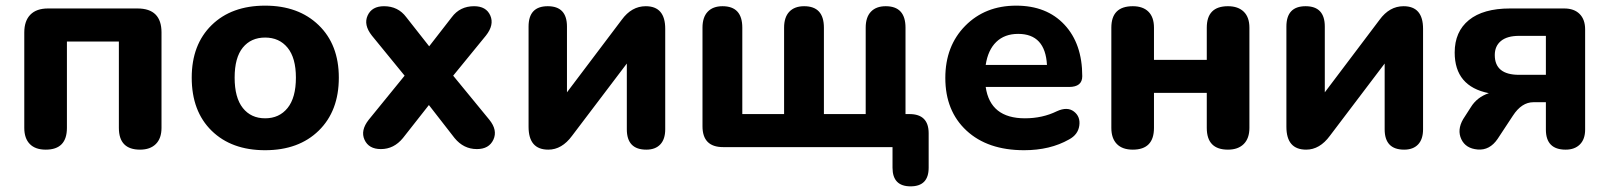

<svg xmlns="http://www.w3.org/2000/svg" viewBox="-20 -521 5700 680"><path d="M142 9Q105 9 85.5 -11Q66 -31 66 -68V-406Q66 -447 87.5 -469Q109 -491 150 -491H467Q552 -491 552 -406V-68Q552 -31 532 -11Q512 9 476 9Q401 9 401 -68V-374H217V-68Q217 9 142 9Z M659 -246Q659 -363 729.5 -432Q800 -501 919 -501Q1037 -501 1108.5 -432Q1180 -363 1180 -246Q1180 -128 1109 -58.5Q1038 11 919 11Q800 11 729.5 -58Q659 -127 659 -246ZM1028 -246Q1028 -316 998.5 -352Q969 -388 919 -388Q869 -388 840 -352.5Q811 -317 811 -246Q811 -175 840 -138.5Q869 -102 919 -102Q969 -102 998.5 -138.5Q1028 -175 1028 -246Z M1329 7Q1286 7 1271 -26Q1256 -59 1286 -97L1413 -253L1297 -395Q1267 -433 1282 -466Q1297 -499 1340 -499Q1390 -499 1419 -460L1500 -357L1580 -460Q1609 -499 1659 -499Q1702 -499 1716.5 -466Q1731 -433 1701 -395L1585 -253L1713 -97Q1743 -60 1727.5 -26.5Q1712 7 1669 7Q1622 7 1590 -32L1499 -149L1407 -32Q1375 7 1329 7Z M1922 9Q1852 9 1852 -72V-427Q1852 -499 1920 -499Q1988 -499 1988 -427V-194L2182 -451Q2217 -499 2267 -499Q2336 -499 2336 -419V-63Q2336 -28 2318.5 -9.5Q2301 9 2269 9Q2200 9 2200 -63V-296L2006 -40Q1970 9 1922 9Z M3141 73V0H2541Q2468 0 2468 -74V-423Q2468 -460 2486.5 -479.5Q2505 -499 2539 -499Q2609 -499 2609 -423V-117H2757V-423Q2757 -460 2775.5 -479.5Q2794 -499 2828 -499Q2898 -499 2898 -423V-117H3046V-423Q3046 -460 3064.5 -479.5Q3083 -499 3117 -499Q3187 -499 3187 -423V-117H3201Q3269 -117 3269 -49V73Q3269 139 3205 139Q3141 139 3141 73Z M3607 11Q3478 11 3403 -58.5Q3328 -128 3328 -245Q3328 -358 3398.5 -429.5Q3469 -501 3579 -501Q3687 -501 3750 -433.5Q3813 -366 3813 -251Q3813 -213 3766 -213H3471Q3487 -102 3610 -102Q3672 -102 3723 -127Q3760 -144 3783.5 -126Q3807 -108 3802.5 -76Q3798 -44 3766 -27Q3699 11 3607 11ZM3586 -401Q3538 -401 3508.5 -372.5Q3479 -344 3471 -291H3688Q3682 -401 3586 -401Z M3992 9Q3955 9 3935.5 -11Q3916 -31 3916 -68V-423Q3916 -499 3992 -499Q4028 -499 4047.5 -479.5Q4067 -460 4067 -423V-309H4254V-423Q4254 -499 4329 -499Q4365 -499 4385 -479.5Q4405 -460 4405 -423V-68Q4405 -31 4385 -11Q4365 9 4329 9Q4254 9 4254 -68V-192H4067V-68Q4067 9 3992 9Z M4606 9Q4536 9 4536 -72V-427Q4536 -499 4604 -499Q4672 -499 4672 -427V-194L4866 -451Q4901 -499 4951 -499Q5020 -499 5020 -419V-63Q5020 -28 5002.5 -9.5Q4985 9 4953 9Q4884 9 4884 -63V-296L4690 -40Q4654 9 4606 9Z M5525 9Q5455 9 5455 -62V-159H5411Q5369 -159 5338 -111L5284 -29Q5256 12 5213.5 8.5Q5171 5 5155.5 -28Q5140 -61 5162 -99L5189 -141Q5211 -177 5253 -191Q5132 -215 5132 -335Q5132 -409 5182.5 -450Q5233 -491 5328 -491H5520Q5555 -491 5574.5 -471.5Q5594 -452 5594 -417V-62Q5594 -28 5575.5 -9.5Q5557 9 5525 9ZM5360 -256H5455V-394H5360Q5318 -394 5296 -376Q5274 -358 5274 -326Q5274 -256 5360 -256Z"/></svg>

Font: Nunito ExtraBold
Style: Regular
Weight: 800
Designer: Vernon Adams
Foundry: Vernon Adams
Version: Version 3.602